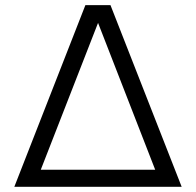

<svg xmlns="http://www.w3.org/2000/svg" viewBox="-20 -720 755 740"><path d="M35.2 0 309.1 -700.2H405.8L680.2 0ZM137.2 -65.9H578.1L357.9 -631.8Z"/></svg>

Font: LT Superior
Style: Regular
Weight: 400
Designer: Daniel Lyons
Foundry: LyonsType
Version: Version 1.000